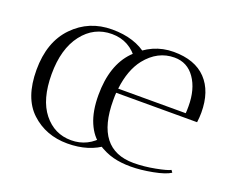

<svg xmlns="http://www.w3.org/2000/svg" viewBox="-89 -648 961 796"><g transform="rotate(20 391.5 -250.0)"><path d="M427 -45Q364 4 269 4Q174 4 109.5 -56Q45 -116 45 -239.5Q45 -363 113.5 -433.5Q182 -504 283.5 -504Q385 -504 446 -452L414 -417Q368 -486 289 -486Q210 -486 160 -421Q110 -356 110 -244.5Q110 -133 157.5 -73.5Q205 -14 279 -14Q353 -14 402 -75ZM387 -230Q387 -14 555 -14Q600 -14 649.5 -23.5Q699 -33 713 -41L720 -31Q697 -16 644.5 -6Q592 4 548.5 4Q505 4 470.5 -5Q436 -14 400 -37Q364 -60 343 -109Q322 -158 322 -229Q322 -361 390 -431Q461 -504 555 -504Q649 -504 698.5 -452Q748 -400 748 -306Q748 -286 745 -263H388Q387 -252 387 -230ZM689 -313Q689 -388 656 -435.5Q623 -483 566 -483Q492 -483 440 -418Q400 -367 390 -282H688Q689 -293 689 -313Z"/></g></svg>

Font: Antic Didone
Style: Regular
Weight: 400
Designer: Santiago Orozco
Foundry: Santiago Orozco
Version: Version 2.000